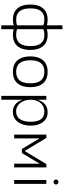

<svg xmlns="http://www.w3.org/2000/svg" viewBox="976 -1766 990 2982"><g transform="rotate(90 1471.0 -275.0)"><path d="M373 -750H433V200H373ZM383 5Q361 12 337 16Q313 20 286 20Q171 20 110.5 -51Q50 -122 50 -250Q50 -378 110.5 -449Q171 -520 286 -520Q312 -520 336 -516.5Q360 -513 380 -506V-450Q357 -460 332.5 -464.5Q308 -469 282 -469Q195 -469 152.5 -416Q110 -363 110 -253Q110 -142 153.5 -86.5Q197 -31 286 -31Q311 -31 334.5 -35Q358 -39 380 -48ZM429 -47Q451 -38 473.5 -34.5Q496 -31 520 -31Q609 -31 652.5 -86.5Q696 -142 696 -253Q696 -363 653.5 -416Q611 -469 524 -469Q468 -469 426 -450L422 -504Q444 -512 468 -516Q492 -520 520 -520Q635 -520 695.5 -449Q756 -378 756 -250Q756 -122 695.5 -51Q635 20 520 20Q470 20 425 6Z M1095 20Q1017 20 963.5 -12Q910 -44 883 -104.5Q856 -165 856 -250Q856 -336 883 -396Q910 -456 963.5 -488Q1017 -520 1095 -520Q1212 -520 1273 -449Q1334 -378 1334 -250Q1334 -122 1273 -51Q1212 20 1095 20ZM1095 -31Q1185 -31 1229.5 -85Q1274 -139 1274 -248Q1274 -360 1230 -414.5Q1186 -469 1095 -469Q1006 -469 961 -416Q916 -363 916 -253Q916 -142 960 -86.5Q1004 -31 1095 -31Z M1469 -500H1529V200H1469ZM1717 20Q1650 20 1604.5 -15Q1559 -50 1536 -110.5Q1513 -171 1513 -247Q1513 -325 1537 -387Q1561 -449 1608 -484.5Q1655 -520 1723 -520Q1789 -520 1835.5 -486.5Q1882 -453 1906.5 -393.5Q1931 -334 1931 -256Q1931 -178 1906 -115.5Q1881 -53 1833 -16.5Q1785 20 1717 20ZM1713 -30Q1788 -30 1829.5 -87.5Q1871 -145 1871 -257Q1871 -364 1831.5 -416.5Q1792 -469 1716 -469Q1659 -469 1617 -442Q1575 -415 1552 -366.5Q1529 -318 1529 -255Q1529 -193 1551.5 -142Q1574 -91 1615.5 -60.5Q1657 -30 1713 -30Z M2071 -500H2122L2325 -163L2528 -500H2580V0H2522V-395L2357 -120H2294L2129 -395V0H2071Z M2776 -500H2836V0H2776ZM2768 -650Q2768 -659 2772.5 -667.5Q2777 -676 2785.5 -681.5Q2794 -687 2807 -687Q2827 -687 2836 -675.5Q2845 -664 2845 -650Q2845 -636 2836 -624Q2827 -612 2807 -612Q2794 -612 2785.5 -618Q2777 -624 2772.5 -632.5Q2768 -641 2768 -650Z"/></g></svg>

Font: Moderustic Light
Style: Regular
Weight: 300
Designer: Tural Alisoy
Foundry: TAFT Foundry
Version: Version 2.120